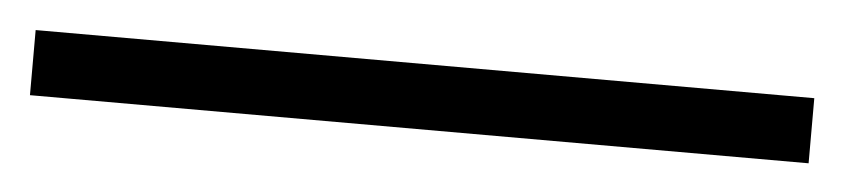

<svg xmlns="http://www.w3.org/2000/svg" viewBox="-28 -25 619 141"><g transform="rotate(5 282.0 46.0)"><path d="M-5 70V22H569V70Z"/></g></svg>

Font: Noto Serif TC ExtraLight
Style: Regular
Weight: 400
Version: Version 2.002-H1;hotconv 1.1.0;makeotfexe 2.6.0